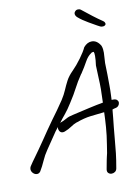

<svg xmlns="http://www.w3.org/2000/svg" viewBox="-115 -822 706 975"><g transform="rotate(-10 238.0 -334.5)"><path d="M381 91Q371 91 364 84.5Q357 78 359 65Q365 32 367.5 19.5Q370 7 371.5 1Q373 -5 375.5 -16Q378 -27 382 -57Q390 -105 393 -146.5Q396 -188 397 -223Q359 -219 325.5 -215Q292 -211 251 -196H250Q234 -190 219 -179.5Q204 -169 183 -161Q177 -159 173 -159Q161 -159 155.5 -169.5Q150 -180 152 -190Q145 -179 138 -171Q121 -146 108.5 -127.5Q96 -109 79 -84Q63 -61 51 -33.5Q39 -6 25 17Q18 27 7 27Q-4 27 -13 18Q-22 9 -22 -3Q-22 -10 -18 -17Q-3 -40 9.5 -56.5Q22 -73 37 -95Q55 -121 67.5 -139Q80 -157 96 -181Q115 -209 130.5 -230Q146 -251 161.5 -272.5Q177 -294 195 -321Q211 -346 220.5 -368.5Q230 -391 241.5 -413Q253 -435 275 -457L276 -458Q299 -481 322 -512.5Q345 -544 355 -566Q374 -588 397 -588Q424 -588 442 -558Q446 -548 447 -539Q448 -530 448 -521Q448 -507 446.5 -494Q445 -481 445 -468Q446 -435 446.5 -409.5Q447 -384 447 -356Q447 -343 447 -329Q447 -315 446 -299Q446 -295 445.5 -288Q445 -281 445 -278H455Q467 -278 473 -272Q479 -266 479 -258Q479 -250 473 -242.5Q467 -235 454 -233Q451 -232 448 -231.5Q445 -231 441 -229Q439 -208 437 -186.5Q435 -165 432 -139Q428 -100 425.5 -69.5Q423 -39 419.5 -7.5Q416 24 408 69Q406 80 398 85.5Q390 91 381 91ZM235 -299Q215 -267 199 -248Q183 -229 166 -206L169 -209Q188 -216 202.5 -224.5Q217 -233 238 -237Q238 -237 264 -243Q290 -249 327.5 -257.5Q365 -266 399 -272L400 -306Q400 -315 400.5 -324Q401 -333 401 -340Q401 -372 399.5 -398Q398 -424 397 -464Q399 -478 400 -490Q401 -502 401 -512Q401 -528 398 -534Q396 -534 391.5 -533.5Q387 -533 383 -529Q365 -517 351.5 -492Q338 -467 316 -434V-435Q291 -398 276 -368.5Q261 -339 235 -299ZM468 -653Q467 -653 461 -653Q455 -653 438 -663Q426 -670 397 -686.5Q368 -703 346 -722Q336 -731 336 -742Q336 -748 342 -754Q348 -760 356 -760Q360 -760 363.5 -759.5Q367 -759 372 -755Q398 -734 423.5 -714.5Q449 -695 470 -681Q478 -676 480 -671Q482 -666 482 -664Q482 -660 477.5 -656.5Q473 -653 468 -653Z"/></g></svg>

Font: Grape Nuts
Style: Regular
Weight: 400
Designer: Robert E. Leuschke
Foundry: Robert E. Leuschke
Version: Version 1.010; ttfautohint (v1.8.3)